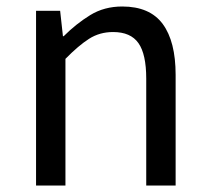

<svg xmlns="http://www.w3.org/2000/svg" viewBox="-20 -577 650 597"><path d="M92.1 0V-543.4H167L175.7 -464.5H178.1Q216.8 -503.1 260.3 -529.9Q303.9 -556.8 360.1 -556.8Q445.8 -556.8 486 -502.4Q526.1 -448 526.1 -344.1V0H434.7V-332.4Q434.7 -408.5 410.5 -442.9Q386.3 -477.4 331.5 -477.4Q289.9 -477.4 257 -456.4Q224.2 -435.5 183.5 -394V0Z"/></svg>

Font: Noto Sans TC Thin
Style: Regular
Weight: 100
Designer: Ryoko NISHIZUKA 西塚涼子 (kana, bopomofo & ideographs); Paul D. Hunt (Latin, Greek & Cyrillic); Sandoll Communications 산돌커뮤니
Foundry: Adobe
Version: Version 2.004-H2;hotconv 1.0.118;makeotfexe 2.5.65603